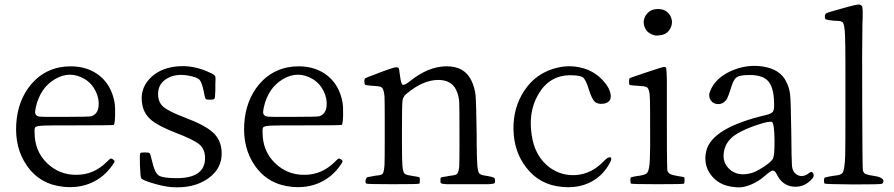

<svg xmlns="http://www.w3.org/2000/svg" viewBox="-20 -804 3903 838"><path d="M470.7 -83Q479.5 -95.7 480 -99.6Q480.5 -103.5 473.1 -108.4Q465.8 -113.3 462.4 -111.8Q459 -110.4 446.3 -97.7Q388.7 -40 311.5 -41Q238.3 -41 185.5 -91.8Q130.9 -144.5 130.9 -226.6Q130.9 -228.5 130.9 -232.4Q129.9 -246.1 135.7 -250Q143.6 -254.9 173.8 -255.9Q196.3 -256.8 279.3 -256.8Q299.8 -256.8 310.5 -256.8Q472.7 -256.8 476.6 -258.8Q481.4 -263.7 482.4 -300.8Q483.4 -337.9 479.5 -359.4Q465.8 -431.6 415.5 -472.7Q365.2 -513.7 290 -514.6Q183.6 -514.6 116.2 -436.5Q56.6 -365.2 50.8 -261.2Q44.9 -157.2 96.7 -82Q154.3 2 260.7 11.7Q326.2 17.6 380.4 -6.8Q434.6 -31.2 470.7 -83ZM147.5 -295.9Q136.7 -299.8 134.3 -307.6Q131.8 -315.4 135.7 -333Q154.3 -419.9 219.7 -458.5Q285.2 -497.1 349.6 -459Q380.9 -440.4 398.4 -404.3Q414.1 -370.1 410.2 -338.9Q406.2 -306.6 379.9 -296.9Q371.1 -293.9 263.7 -293.9Q155.3 -293 147.5 -295.9Z M947.3 -141.6Q945.3 -192.4 910.2 -225.1Q875 -257.8 789.1 -290Q716.8 -317.4 693.4 -337.4Q669.9 -357.4 669.9 -393.6Q669.9 -438.5 709 -461.4Q748 -484.4 804.7 -473.6Q840.8 -466.8 851.1 -455.6Q861.3 -444.3 870.1 -401.4Q870.1 -399.4 871.1 -395.5Q875 -376 877.4 -372.6Q879.9 -369.1 891.6 -369.1Q894.5 -369.1 896.5 -369.1Q898.4 -369.1 900.4 -369.1Q914.1 -369.1 916.5 -374Q918.9 -378.9 919.9 -410.2Q919.9 -418 919.9 -422.4Q919.9 -426.8 919.9 -434.6Q921.9 -464.8 919.4 -470.7Q917 -476.6 904.3 -483.4Q901.4 -484.4 899.4 -485.4Q824.2 -522.5 747.1 -513.7Q673.8 -504.9 631.8 -459Q587.9 -411.1 601.6 -344.7Q609.4 -305.7 640.6 -279.8Q671.9 -253.9 744.1 -225.6Q826.2 -194.3 850.6 -173.3Q875 -152.3 875 -114.3Q875 -26.4 751 -26.4Q690.4 -26.4 672.9 -38.1Q655.3 -49.8 644.5 -97.7Q635.7 -134.8 632.8 -135.7Q628.9 -138.7 612.3 -138.7Q594.7 -138.7 592.8 -135.7Q588.9 -132.8 590.8 -80.6Q592.8 -28.3 596.7 -25.4Q606.4 -15.6 651.4 -2.9Q694.3 9.8 728.5 12.7Q825.2 19.5 888.2 -24.9Q951.2 -69.3 947.3 -141.6Z M1465.8 -83Q1474.6 -95.7 1475.1 -99.6Q1475.6 -103.5 1468.3 -108.4Q1460.9 -113.3 1457.5 -111.8Q1454.1 -110.4 1441.4 -97.7Q1383.8 -40 1306.6 -41Q1233.4 -41 1180.7 -91.8Q1126 -144.5 1126 -226.6Q1126 -228.5 1126 -232.4Q1125 -246.1 1130.9 -250Q1138.7 -254.9 1168.9 -255.9Q1191.4 -256.8 1274.4 -256.8Q1294.9 -256.8 1305.7 -256.8Q1467.8 -256.8 1471.7 -258.8Q1476.6 -263.7 1477.5 -300.8Q1478.5 -337.9 1474.6 -359.4Q1460.9 -431.6 1410.6 -472.7Q1360.4 -513.7 1285.2 -514.6Q1178.7 -514.6 1111.3 -436.5Q1051.8 -365.2 1045.9 -261.2Q1040 -157.2 1091.8 -82Q1149.4 2 1255.9 11.7Q1321.3 17.6 1375.5 -6.8Q1429.7 -31.2 1465.8 -83ZM1142.6 -295.9Q1131.8 -299.8 1129.4 -307.6Q1127 -315.4 1130.9 -333Q1149.4 -419.9 1214.8 -458.5Q1280.3 -497.1 1344.7 -459Q1376 -440.4 1393.6 -404.3Q1409.2 -370.1 1405.3 -338.9Q1401.4 -306.6 1375 -296.9Q1366.2 -293.9 1258.8 -293.9Q1150.4 -293 1142.6 -295.9Z M1810.5 -30.3Q1809.6 -31.2 1797.9 -33.2Q1786.1 -35.2 1780.3 -36.1Q1776.4 -37.1 1769.5 -38.1Q1750 -41 1745.1 -46.9Q1738.3 -54.7 1736.3 -82Q1734.4 -102.5 1734.4 -175.8Q1734.4 -200.2 1734.4 -213.9Q1734.4 -226.6 1734.4 -249Q1734.4 -346.7 1736.8 -364.7Q1739.3 -382.8 1753.9 -394.5Q1755.9 -396.5 1757.8 -397.5Q1826.2 -454.1 1891.1 -455.1Q1956.1 -456.1 1975.6 -400.4Q1983.4 -379.9 1984.4 -356.4Q1985.4 -333 1985.4 -212.9Q1985.4 -197.3 1985.4 -170.9Q1985.4 -98.6 1984.4 -79.1Q1982.4 -52.7 1974.6 -44.9Q1968.8 -39.1 1946.3 -37.1Q1939.5 -36.1 1934.6 -35.2Q1933.6 -35.2 1930.7 -34.2Q1909.2 -31.2 1905.8 -29.8Q1902.3 -28.3 1902.3 -19.5Q1902.3 -17.6 1902.3 -16.6Q1902.3 -15.6 1902.3 -12.7Q1902.3 -5.9 1905.3 -3.9Q1910.2 -1 1931.6 0Q1946.3 0 2001 0Q2013.7 0 2020.5 0Q2027.3 0 2041 0Q2096.7 0 2111.3 0Q2131.8 -1 2137.7 -3.9Q2140.6 -5.9 2140.6 -12.7Q2140.6 -14.6 2140.6 -15.6Q2140.6 -25.4 2136.2 -28.3Q2131.8 -31.2 2111.3 -35.2Q2107.4 -36.1 2099.6 -37.1Q2079.1 -40 2073.2 -45.9Q2065.4 -53.7 2063.5 -81.1Q2061.5 -100.6 2060.5 -174.8Q2060.5 -201.2 2060.5 -216.8Q2058.6 -353.5 2055.7 -387.2Q2052.7 -420.9 2037.1 -453.1Q2006.8 -515.6 1927.7 -514.6Q1848.6 -513.7 1768.6 -449.2Q1744.1 -429.7 1736.8 -434.6Q1729.5 -439.5 1725.6 -476.6Q1725.6 -478.5 1724.6 -481.4Q1722.7 -502 1719.7 -506.8Q1714.8 -512.7 1699.2 -508.8Q1688.5 -505.9 1647.5 -491.2Q1642.6 -489.3 1639.6 -488.3Q1631.8 -485.4 1620.1 -480.5Q1582 -466.8 1576.2 -463.4Q1570.3 -460 1570.3 -451.2Q1570.3 -449.2 1570.3 -448.2Q1570.3 -436.5 1574.2 -434.1Q1578.1 -431.6 1602.5 -429.7Q1607.4 -429.7 1616.2 -428.7Q1640.6 -427.7 1646.5 -421.9Q1655.3 -414.1 1658.2 -383.8Q1659.2 -361.3 1659.2 -280.3Q1659.2 -249 1659.2 -230.5Q1659.2 -213.9 1659.2 -185.5Q1659.2 -105.5 1658.2 -84Q1656.2 -54.7 1650.4 -45.9Q1645.5 -40 1627.9 -38.1Q1622.1 -38.1 1618.2 -37.1Q1605.5 -35.2 1585.9 -31.2Q1579.1 -30.3 1576.2 -19.5Q1573.2 -8.8 1578.1 -2.9Q1580.1 0 1694.3 0Q1807.6 0 1810.1 -2.4Q1812.5 -4.9 1812.5 -17.1Q1812.5 -29.3 1810.5 -30.3Z M2641.6 -92.8Q2653.3 -114.3 2643.6 -117.2Q2633.8 -120.1 2615.2 -100.6Q2563.5 -45.9 2495.1 -40Q2429.7 -35.2 2376 -75.2Q2321.3 -118.2 2304.7 -192.4Q2280.3 -307.6 2329.1 -391.6Q2377.9 -475.6 2468.8 -475.6Q2511.7 -475.6 2524.4 -465.8Q2537.1 -456.1 2549.8 -414.6Q2562.5 -373 2575.7 -360.4Q2588.9 -347.7 2615.2 -351.6Q2648.4 -357.4 2645.5 -388.7Q2642.6 -418.9 2612.3 -452.1Q2580.1 -487.3 2536.1 -502.9Q2477.5 -522.5 2418 -509.8Q2321.3 -489.3 2267.6 -407.2Q2218.8 -333 2221.2 -236.8Q2223.6 -140.6 2277.3 -72.3Q2335 2.9 2432.6 11.7Q2502.9 18.6 2557.1 -8.8Q2611.3 -36.1 2641.6 -92.8Z M2965.8 -30.3Q2964.8 -31.2 2953.1 -33.2Q2941.4 -35.2 2935.5 -36.1Q2914.1 -40 2906.7 -43.5Q2899.4 -46.9 2894.5 -54.7Q2891.6 -59.6 2891.6 -89.8Q2890.6 -119.1 2890.6 -283.2Q2890.6 -297.9 2890.6 -324.2Q2890.6 -428.7 2890.6 -457Q2889.6 -496.1 2887.7 -505.9Q2885.7 -512.7 2878.9 -511.7Q2877 -511.7 2876 -511.7Q2872.1 -511.7 2801.8 -488.3Q2731.4 -464.8 2728.5 -462.9Q2725.6 -460.9 2725.6 -448.2Q2725.6 -435.5 2728 -433.6Q2730.5 -431.6 2761.7 -429.7Q2765.6 -429.7 2773.4 -428.7Q2796.9 -427.7 2803.7 -422.9Q2812.5 -417 2815.4 -392.6Q2817.4 -375 2817.4 -309.6Q2817.4 -293 2817.4 -283.2Q2817.4 -278.3 2817.4 -267.6Q2818.4 -143.6 2816.4 -110.4Q2814.5 -63.5 2805.7 -50.8Q2799.8 -42 2776.4 -38.1Q2773.4 -37.1 2772.5 -37.1Q2768.6 -36.1 2762.7 -36.1Q2739.3 -32.2 2735.4 -30.3Q2731.4 -28.3 2731.4 -21.5Q2731.4 -18.6 2731.4 -17.6Q2731.4 -6.8 2733.4 -2.9Q2735.4 0 2849.6 0Q2962.9 0 2965.3 -2.4Q2967.8 -4.9 2967.8 -17.1Q2967.8 -29.3 2965.8 -30.3ZM2854.5 -649.4Q2891.6 -651.4 2906.2 -680.7Q2919.9 -709 2905.3 -735.4Q2888.7 -764.6 2851.6 -764.6Q2818.4 -764.6 2800.8 -740.2Q2784.2 -716.8 2792 -690.4Q2800.8 -661.1 2832 -651.4Q2840.8 -647.5 2854.5 -649.4Z M3320.3 -38.1Q3344.7 -59.6 3353.5 -59.6Q3363.3 -59.6 3373 -38.1Q3396.5 6.8 3443.8 10.7Q3491.2 14.6 3525.4 -24.4Q3535.2 -35.2 3529.3 -46.9Q3523.4 -58.6 3512.7 -49.8Q3496.1 -36.1 3479.5 -35.6Q3462.9 -35.2 3449.2 -48.8L3448.2 -49.8Q3438.5 -59.6 3436.5 -82Q3434.6 -104.5 3433.6 -227.5V-228.5Q3431.6 -361.3 3428.7 -389.6Q3425.8 -420.9 3410.2 -450.2Q3383.8 -502 3309.6 -513.7Q3240.2 -524.4 3172.9 -495.1Q3101.6 -463.9 3079.1 -405.3Q3070.3 -383.8 3082 -366.2Q3092.8 -350.6 3113.3 -349.6Q3133.8 -348.6 3149.4 -367.2Q3157.2 -377 3172.9 -427.7Q3182.6 -459 3196.8 -467.8Q3210.9 -476.6 3252.9 -476.6Q3308.6 -476.6 3332.5 -450.2Q3356.4 -423.8 3358.4 -360.4Q3360.4 -327.1 3354 -317.4Q3347.7 -307.6 3322.3 -301.8Q3085.9 -246.1 3062.5 -144.5Q3048.8 -85.9 3083 -40.5Q3117.2 4.9 3179.7 11.7Q3195.3 13.7 3197.3 13.7Q3224.6 15.6 3258.3 1.5Q3292 -12.7 3320.3 -38.1ZM3164.1 -65.4Q3131.8 -94.7 3139.6 -141.6Q3147.5 -191.4 3199.2 -221.7Q3234.4 -242.2 3287.6 -259.8Q3340.8 -277.3 3350.1 -271Q3359.4 -264.6 3360.4 -193.4Q3361.3 -122.1 3352.5 -109.4Q3342.8 -94.7 3310.1 -73.7Q3277.3 -52.7 3256.8 -47.9Q3199.2 -33.2 3164.1 -65.4Z M3830.1 -2Q3840.8 -12.7 3832.5 -22Q3824.2 -31.2 3800.8 -35.2Q3768.6 -40 3759.3 -43.9Q3750 -47.9 3746.1 -59.6Q3744.1 -67.4 3743.2 -338.9Q3742.2 -612.3 3744.1 -697.3Q3744.1 -707 3745.1 -723.6Q3746.1 -761.7 3744.1 -771.5Q3741.2 -784.2 3727.5 -784.2Q3717.8 -784.2 3681.6 -774.4Q3666 -769.5 3657.2 -767.6Q3653.3 -766.6 3646.5 -764.6Q3596.7 -751 3588.4 -747.1Q3580.1 -743.2 3580.1 -732.4Q3580.1 -721.7 3585 -719.2Q3589.8 -716.8 3617.2 -713.9Q3623 -712.9 3633.8 -712.9Q3653.3 -712.9 3659.2 -705.1Q3666 -694.3 3668 -653.3Q3669.9 -624 3669.9 -513.7Q3669.9 -458 3669.9 -424.8Q3669.9 -388.7 3669.9 -326.2Q3669.9 -168 3668.9 -125Q3667 -66.4 3658.2 -50.8Q3651.4 -40 3627.9 -38.1Q3619.1 -37.1 3613.3 -36.1Q3580.1 -30.3 3579.1 -28.3Q3576.2 -24.4 3576.2 -15.1Q3576.2 -5.9 3579.1 -2.9Q3582 0 3704.1 1Q3826.2 1 3830.1 -2Z"/></svg>

Font: Bpmf GenWan Min R
Style: R
Weight: 400
Foundry: But Ko
Version: Version 1.320